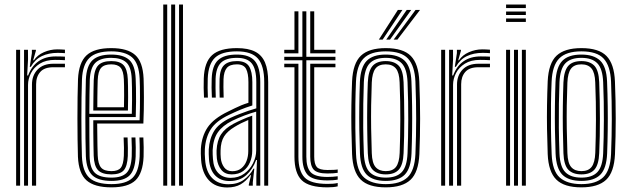

<svg xmlns="http://www.w3.org/2000/svg" viewBox="-20 -820 2781 848"><path d="M86.2 0V-600H103.5L103.8 -558L100 -486.8H104.2Q120 -528.5 150.5 -549.6Q181 -570.8 225.8 -570.8Q237 -570.8 248.8 -570.5Q260.5 -570.2 266.8 -569.8V-554.2Q259.8 -554.8 247.1 -555.1Q234.5 -555.5 222.8 -555.5Q182.8 -555.5 156.2 -539Q129.8 -522.5 116.8 -497.1Q103.8 -471.8 103.8 -445V0ZM51.2 0V-600H68.8V0ZM121.2 0V-446.5Q121.2 -487 146 -512.8Q170.8 -538.5 215.5 -538.5Q228.5 -538.5 241.6 -538.5Q254.8 -538.5 266.8 -538.5V-523Q255 -523 241.4 -523Q227.8 -523 215.5 -523Q176 -523 157.8 -502.2Q139.5 -481.5 139.5 -447.8V0ZM111.5 -525 120.8 -585.5V-600H138.5V-595.8L126.5 -553.8H129.8Q145.2 -577 173.9 -589.5Q202.5 -602 233 -602Q240.2 -602 248.9 -601.6Q257.5 -601.2 266.8 -600.5V-585.2Q258.8 -586 250.6 -586.2Q242.5 -586.5 234.2 -586.5Q194.8 -586.5 164.8 -572.1Q134.8 -557.8 116.2 -525Z M472.2 7.5Q397.5 7.5 362.5 -23.1Q327.5 -53.8 324.2 -127.8Q323.2 -160.2 322.6 -204.4Q322 -248.5 322 -296.8Q322 -345 322.6 -390.4Q323.2 -435.8 324.5 -470.5Q328 -544 362.4 -575.8Q396.8 -607.5 471.2 -607.5Q543 -607.5 577 -577.2Q611 -547 614.2 -473.2Q614.8 -458.2 615.1 -436.8Q615.5 -415.2 615.6 -389.2Q615.8 -363.2 615.1 -334.1Q614.5 -305 613.2 -274.5H409.2Q409.5 -248.8 409.8 -223.9Q410 -199 410.4 -176.4Q410.8 -153.8 411.5 -134Q413 -96 426.2 -80.1Q439.5 -64.2 472.2 -64.2Q501.5 -64.2 513.4 -78.9Q525.2 -93.5 527 -132Q527.8 -146 527.5 -166.9Q527.2 -187.8 526 -212.8H543.5Q544.5 -187 544.8 -166.5Q545 -146 544.5 -131.2Q542.5 -85.5 526.4 -67.6Q510.2 -49.8 472.2 -49.8Q430.8 -49.8 413.1 -68.4Q395.5 -87 393.8 -132.2Q393.2 -151.8 392.8 -178.4Q392.2 -205 392.1 -234Q392 -263 392 -288.8H596.5Q597.5 -316.2 597.9 -342.9Q598.2 -369.5 598.2 -393.6Q598.2 -417.8 597.9 -437.9Q597.5 -458 596.8 -472.8Q593.8 -540.2 563.2 -566.8Q532.8 -593.2 471.2 -593.2Q404.5 -593.2 374.8 -564.1Q345 -535 342 -469.5Q340.8 -434 340.1 -388.9Q339.5 -343.8 339.5 -296.2Q339.5 -248.8 340.1 -205.1Q340.8 -161.5 341.8 -129.2Q344.5 -62.5 374.9 -34.6Q405.2 -6.8 472.2 -6.8Q537 -6.8 565.4 -34.5Q593.8 -62.2 596.8 -128.8Q597.2 -139.8 597.2 -153.5Q597.2 -167.2 596.9 -182.5Q596.5 -197.8 595.8 -212.8H613.2Q614.2 -192.2 614.6 -169.4Q615 -146.5 614.2 -128Q611 -54.8 578.4 -23.6Q545.8 7.5 472.2 7.5ZM472.2 -21Q414.2 -21 388 -45.6Q361.8 -70.2 359.2 -130Q358 -164 357.5 -208.6Q357 -253.2 357 -300.9Q357 -348.5 357.6 -392.4Q358.2 -436.2 359.2 -468.2Q362 -529 388.5 -554Q415 -579 471.2 -579Q524.5 -579 550.6 -555.6Q576.8 -532.2 579.2 -472.2Q580 -456.2 580.5 -430.5Q581 -404.8 580.9 -372.2Q580.8 -339.8 579.5 -303H374.5Q374.5 -253 374.8 -214.1Q375 -175.2 375.8 -131.2Q376.5 -79.5 398.1 -57.5Q419.8 -35.5 472.2 -35.5Q517.8 -35.5 538.5 -55.9Q559.2 -76.2 561.8 -129.8Q562.5 -146 562.2 -167.2Q562 -188.5 560.8 -212.8H578.2Q579.2 -190 579.6 -168.4Q580 -146.8 579.2 -129.2Q576.5 -69.8 552.4 -45.4Q528.2 -21 472.2 -21ZM374.5 -317.5H562.2Q563.2 -349.5 563.2 -379.1Q563.2 -408.8 562.9 -432.8Q562.5 -456.8 561.8 -471.8Q559.5 -524.8 537.4 -544.6Q515.2 -564.5 471.2 -564.5Q424 -564.5 401.5 -542.9Q379 -521.2 376.5 -467.2Q375.8 -443.8 375.2 -402.1Q374.8 -360.5 374.5 -317.5ZM392 -331.8Q392.2 -351.8 392.4 -374.6Q392.5 -397.5 393 -421Q393.5 -444.5 394 -466.2Q396 -512.8 413.9 -531.5Q431.8 -550.2 471.2 -550.2Q509.2 -550.2 525.9 -532.1Q542.5 -514 544.5 -470.2Q545 -458.5 545.4 -437.8Q545.8 -417 545.8 -389.8Q545.8 -362.5 545 -331.8ZM409.8 -346.2H527.5Q528.2 -372.8 528.2 -397.2Q528.2 -421.8 527.9 -440.8Q527.5 -459.8 527 -469.8Q525.2 -506.8 512.5 -521.2Q499.8 -535.8 471.2 -535.8Q440.2 -535.8 426.6 -520.2Q413 -504.8 411.5 -465.5Q411 -448.2 410.6 -429.4Q410.2 -410.5 410 -389.9Q409.8 -369.2 409.8 -346.2Z M770.8 0V-800H788.2V0ZM701 0V-800H718.5V0ZM736 0V-800H753.5V0Z M1147 0V-457Q1147 -530 1119 -561.6Q1091 -593.2 1026.5 -593.2Q959.8 -593.2 929.9 -565.4Q900 -537.5 897.5 -473Q896.8 -454 897 -432Q897.2 -410 898.2 -388.8H881Q879.8 -411 879.5 -431.8Q879.2 -452.5 880 -473.8Q882.5 -545.5 916.8 -576.5Q951 -607.5 1026.5 -607.5Q1075.8 -607.5 1106.1 -592.2Q1136.5 -577 1150.5 -544Q1164.5 -511 1164.5 -457V0ZM999.2 -34.5Q1033.5 -34.5 1058.6 -52.9Q1083.8 -71.2 1097.6 -99.2Q1111.5 -127.2 1111.5 -155.2V-327Q1088 -320.5 1059.5 -309.8Q1031 -299 1004.8 -286.2Q963 -265.2 942.2 -235.6Q921.5 -206 919.2 -157Q918.8 -146.8 919.4 -137.4Q920 -128 920.5 -118.5Q923.2 -77.2 944 -55.9Q964.8 -34.5 999.2 -34.5ZM1003.2 -49.8Q973.8 -49.8 957.6 -69.6Q941.5 -89.5 937.8 -119.8Q937 -130 936.6 -139.4Q936.2 -148.8 936.5 -155.8Q938.8 -199.5 956.2 -226.4Q973.8 -253.2 1010.8 -273Q1028.5 -282.5 1050.6 -292.2Q1072.8 -302 1094 -309.2V-153.5Q1094 -127.2 1084.1 -103.4Q1074.2 -79.5 1054.1 -64.6Q1034 -49.8 1003.2 -49.8ZM1005.8 -63.8Q1029.8 -63.8 1045.5 -76.4Q1061.2 -89 1068.9 -109.1Q1076.5 -129.2 1076.5 -152.2V-290Q1059.8 -283 1044.9 -275.6Q1030 -268.2 1016.5 -259.8Q984.2 -240.5 969.8 -217.5Q955.2 -194.5 954.2 -155.8Q954 -147.8 954.1 -139.1Q954.2 -130.5 955.2 -121.5Q957.5 -97.8 970 -80.8Q982.5 -63.8 1005.8 -63.8ZM983.5 8Q932.2 8 902.4 -23.9Q872.5 -55.8 868.2 -114.2Q867.2 -127.8 867 -141.1Q866.8 -154.5 867.2 -163.2Q870.8 -218.5 897.1 -257.5Q923.5 -296.5 986.2 -326.8Q1004 -335.5 1018 -342.4Q1032 -349.2 1046 -355Q1060 -360.8 1077.2 -366V-457.2Q1077.2 -496 1066.8 -515.9Q1056.2 -535.8 1026.5 -535.8Q995 -535.8 981.8 -520Q968.5 -504.2 967.2 -470Q966.8 -456.8 966.8 -435.9Q966.8 -415 967.8 -388.8H950.2Q949.2 -417 949.4 -436.4Q949.5 -455.8 949.8 -471.5Q951.2 -514.5 969.8 -532.4Q988.2 -550.2 1026.5 -550.2Q1065.2 -550.2 1079.9 -527.1Q1094.5 -504 1094.5 -457.2V-354.2Q1065.2 -345.2 1040.6 -334.9Q1016 -324.5 992.2 -313Q934.5 -285.8 911.2 -249.4Q888 -213 884.8 -161.8Q884.2 -151 884.5 -139.6Q884.8 -128.2 885.8 -115.8Q889.5 -62.5 916.2 -34.4Q943 -6.2 988.8 -6.2Q1029.2 -6.2 1056.5 -25.8Q1083.8 -45.2 1099.5 -75H1103.2L1096.5 -14.5V0H1079L1078.8 -4.2L1088.8 -46.2H1085.5Q1067.2 -20 1043.1 -6Q1019 8 983.5 8ZM1112.2 0V-42L1115 -113.2H1111.2Q1096.8 -73 1067.8 -46.6Q1038.8 -20.2 993.5 -20.5Q954.2 -20.5 930.4 -45Q906.5 -69.5 903 -117Q902.2 -129 901.9 -139.8Q901.5 -150.5 902 -160.2Q905 -207.8 925.8 -241.5Q946.5 -275.2 998.5 -299.8Q1018 -308.8 1038.4 -316.6Q1058.8 -324.5 1077.8 -331Q1096.8 -337.5 1112 -341.5V-457Q1112 -514.8 1092.2 -539.6Q1072.5 -564.5 1026.5 -564.5Q978 -564.5 956 -543Q934 -521.5 932.2 -472Q931.8 -453 931.9 -431.4Q932 -409.8 933 -388.8H915.8Q914.5 -410.8 914.4 -432.5Q914.2 -454.2 915 -472.5Q917 -529.5 942.9 -554.2Q968.8 -579 1026.5 -579Q1081.8 -579 1105.6 -550.6Q1129.5 -522.2 1129.5 -457V0Z M1426 -23.2Q1361 -23.2 1338.2 -48.5Q1315.5 -73.8 1315.5 -128V-553.8H1235.5V-569.2H1315.5V-770H1333V-569.2H1461.5V-553.8H1333V-128Q1333 -80.2 1352.2 -59.4Q1371.5 -38.5 1426 -38.5Q1437 -38.5 1448.4 -39.2Q1459.8 -40 1471.5 -41.5V-26.8Q1461.5 -24.8 1450 -24Q1438.5 -23.2 1426 -23.2ZM1426 7.5Q1344.8 7.5 1312.6 -24Q1280.5 -55.5 1280.5 -128V-523H1235.5V-538.5H1298V-128Q1298 -65 1325.1 -36.4Q1352.2 -7.8 1426 -7.8Q1438.8 -7.8 1450.4 -8.6Q1462 -9.5 1471.5 -11.8V3Q1453.8 7.5 1426 7.5ZM1426 -53.8Q1381 -53.8 1365.6 -70.8Q1350.2 -87.8 1350.2 -128V-538.5H1461.5V-523H1367.8V-128Q1367.8 -95.5 1379.2 -82.4Q1390.8 -69.2 1426 -69.2Q1441.8 -69.2 1453.2 -69.8Q1464.8 -70.2 1471.5 -71.5V-56.8Q1462.8 -55.5 1451.5 -54.6Q1440.2 -53.8 1426 -53.8ZM1235.5 -584.5V-600H1280.5V-770H1298V-584.5ZM1350.2 -584.5V-770H1367.8V-600H1461.5V-584.5Z M1683.8 7.5Q1607.5 7.5 1572.9 -27Q1538.2 -61.5 1535 -139.5Q1532.8 -197.8 1532 -250.8Q1531.2 -303.8 1532 -355.5Q1532.8 -407.2 1535 -461.2Q1538.8 -540.8 1574.1 -574.1Q1609.5 -607.5 1683.8 -607.5Q1760.5 -607.5 1794.6 -572.8Q1828.8 -538 1832 -460.2Q1835.5 -372.8 1835.5 -296Q1835.5 -219.2 1832.2 -139Q1828.5 -59 1793 -25.8Q1757.5 7.5 1683.8 7.5ZM1683.8 -6.8Q1748.2 -6.8 1779.9 -36.8Q1811.5 -66.8 1814.8 -139.5Q1818 -219.5 1818.1 -294.6Q1818.2 -369.8 1814.8 -459.5Q1811.8 -529 1782.2 -561.1Q1752.8 -593.2 1683.8 -593.2Q1617 -593.2 1586.1 -562.1Q1555.2 -531 1552.2 -458.5Q1550.2 -410.8 1549.5 -360.4Q1548.8 -310 1549.4 -255.2Q1550 -200.5 1552.5 -139.2Q1555.5 -65 1588.2 -35.9Q1621 -6.8 1683.8 -6.8ZM1683.8 -21Q1626.8 -21 1599.6 -48.6Q1572.5 -76.2 1569.8 -142.2Q1567.8 -192.5 1567 -245.5Q1566.2 -298.5 1566.9 -352.1Q1567.5 -405.8 1569.5 -457.8Q1572.5 -523.2 1599.4 -551.1Q1626.2 -579 1683.8 -579Q1738.5 -579 1766.5 -552.5Q1794.5 -526 1797.2 -460.2Q1799.5 -403.5 1800.1 -350.6Q1800.8 -297.8 1800.1 -246.2Q1799.5 -194.8 1797.5 -142.5Q1794.8 -76.2 1767.6 -48.6Q1740.5 -21 1683.8 -21ZM1683.8 -35.5Q1731.5 -35.5 1754.5 -59.9Q1777.5 -84.2 1780 -143Q1782.8 -210.2 1783.1 -289.9Q1783.5 -369.5 1780 -457Q1777.5 -516.8 1754.1 -540.6Q1730.8 -564.5 1683.8 -564.5Q1635.8 -564.5 1612.8 -540.2Q1589.8 -516 1587 -457.2Q1585.2 -412.2 1584.5 -361.8Q1583.8 -311.2 1584.2 -256.4Q1584.8 -201.5 1587 -142.5Q1589.5 -82.5 1613.4 -59Q1637.2 -35.5 1683.8 -35.5ZM1683.8 -49.8Q1646 -49.8 1626.2 -70.2Q1606.5 -90.8 1604.5 -143.2Q1602.5 -197.5 1601.9 -249.1Q1601.2 -300.8 1601.9 -352.1Q1602.5 -403.5 1604.5 -456.2Q1606.8 -507 1625.4 -528.6Q1644 -550.2 1683.8 -550.2Q1721.2 -550.2 1740.9 -529.9Q1760.5 -509.5 1762.5 -456.8Q1765.5 -376.2 1765.6 -297.2Q1765.8 -218.2 1762.5 -143.8Q1760.5 -92.5 1741.6 -71.1Q1722.8 -49.8 1683.8 -49.8ZM1683.8 -64.2Q1715 -64.2 1729.2 -83.2Q1743.5 -102.2 1745.2 -144.8Q1747.8 -214.8 1748.1 -291.1Q1748.5 -367.5 1745 -456Q1743.5 -499.5 1728.5 -517.6Q1713.5 -535.8 1683.8 -535.8Q1652.2 -535.8 1638 -516.8Q1623.8 -497.8 1622 -455.5Q1620 -404 1619.2 -354.5Q1618.5 -305 1619.2 -253.5Q1620 -202 1622 -143.8Q1623.5 -99.5 1639 -81.9Q1654.5 -64.2 1683.8 -64.2ZM1653.2 -645 1737.2 -776H1757.2L1670 -645ZM1718.5 -645 1815.2 -776H1835L1735.2 -645ZM1685.8 -645 1776.2 -776H1796.2L1702.5 -645Z M1963.5 0V-600H1980.8L1981 -558L1977.2 -486.8H1981.5Q1997.2 -528.5 2027.8 -549.6Q2058.2 -570.8 2103 -570.8Q2114.2 -570.8 2126 -570.5Q2137.8 -570.2 2144 -569.8V-554.2Q2137 -554.8 2124.4 -555.1Q2111.8 -555.5 2100 -555.5Q2060 -555.5 2033.5 -539Q2007 -522.5 1994 -497.1Q1981 -471.8 1981 -445V0ZM1928.5 0V-600H1946V0ZM1998.5 0V-446.5Q1998.5 -487 2023.2 -512.8Q2048 -538.5 2092.8 -538.5Q2105.8 -538.5 2118.9 -538.5Q2132 -538.5 2144 -538.5V-523Q2132.2 -523 2118.6 -523Q2105 -523 2092.8 -523Q2053.2 -523 2035 -502.2Q2016.8 -481.5 2016.8 -447.8V0ZM1988.8 -525 1998 -585.5V-600H2015.8V-595.8L2003.8 -553.8H2007Q2022.5 -577 2051.1 -589.5Q2079.8 -602 2110.2 -602Q2117.5 -602 2126.1 -601.6Q2134.8 -601.2 2144 -600.5V-585.2Q2136 -586 2127.9 -586.2Q2119.8 -586.5 2111.5 -586.5Q2072 -586.5 2042 -572.1Q2012 -557.8 1993.5 -525Z M2215.2 -784.5V-800H2302.5V-784.5ZM2215.2 -723V-738.5H2302.5V-723ZM2215.2 -753.8V-769.2H2302.5V-753.8ZM2285 0V-600H2302.5V0ZM2215.2 0V-600H2232.8V0ZM2250.2 0V-600H2267.8V0Z M2547.8 7.5Q2471.5 7.5 2436.9 -27Q2402.2 -61.5 2399 -139.5Q2396.8 -197.8 2396 -250.8Q2395.2 -303.8 2396 -355.5Q2396.8 -407.2 2399 -461.2Q2402.8 -540.8 2438.1 -574.1Q2473.5 -607.5 2547.8 -607.5Q2624.5 -607.5 2658.6 -572.8Q2692.8 -538 2696 -460.2Q2699.5 -372.8 2699.5 -296Q2699.5 -219.2 2696.2 -139Q2692.5 -59 2657 -25.8Q2621.5 7.5 2547.8 7.5ZM2547.8 -6.8Q2612.2 -6.8 2643.9 -36.8Q2675.5 -66.8 2678.8 -139.5Q2682 -219.5 2682.1 -294.6Q2682.2 -369.8 2678.8 -459.5Q2675.8 -529 2646.2 -561.1Q2616.8 -593.2 2547.8 -593.2Q2481 -593.2 2450.1 -562.1Q2419.2 -531 2416.2 -458.5Q2414.2 -410.8 2413.5 -360.4Q2412.8 -310 2413.4 -255.2Q2414 -200.5 2416.5 -139.2Q2419.5 -65 2452.2 -35.9Q2485 -6.8 2547.8 -6.8ZM2547.8 -21Q2490.8 -21 2463.6 -48.6Q2436.5 -76.2 2433.8 -142.2Q2431.8 -192.5 2431 -245.5Q2430.2 -298.5 2430.9 -352.1Q2431.5 -405.8 2433.5 -457.8Q2436.5 -523.2 2463.4 -551.1Q2490.2 -579 2547.8 -579Q2602.5 -579 2630.5 -552.5Q2658.5 -526 2661.2 -460.2Q2663.5 -403.5 2664.1 -350.6Q2664.8 -297.8 2664.1 -246.2Q2663.5 -194.8 2661.5 -142.5Q2658.8 -76.2 2631.6 -48.6Q2604.5 -21 2547.8 -21ZM2547.8 -35.5Q2595.5 -35.5 2618.5 -59.9Q2641.5 -84.2 2644 -143Q2646.8 -210.2 2647.1 -289.9Q2647.5 -369.5 2644 -457Q2641.5 -516.8 2618.1 -540.6Q2594.8 -564.5 2547.8 -564.5Q2499.8 -564.5 2476.8 -540.2Q2453.8 -516 2451 -457.2Q2449.2 -412.2 2448.5 -361.8Q2447.8 -311.2 2448.2 -256.4Q2448.8 -201.5 2451 -142.5Q2453.5 -82.5 2477.4 -59Q2501.2 -35.5 2547.8 -35.5ZM2547.8 -49.8Q2510 -49.8 2490.2 -70.2Q2470.5 -90.8 2468.5 -143.2Q2466.5 -197.5 2465.9 -249.1Q2465.2 -300.8 2465.9 -352.1Q2466.5 -403.5 2468.5 -456.2Q2470.8 -507 2489.4 -528.6Q2508 -550.2 2547.8 -550.2Q2585.2 -550.2 2604.9 -529.9Q2624.5 -509.5 2626.5 -456.8Q2629.5 -376.2 2629.6 -297.2Q2629.8 -218.2 2626.5 -143.8Q2624.5 -92.5 2605.6 -71.1Q2586.8 -49.8 2547.8 -49.8ZM2547.8 -64.2Q2579 -64.2 2593.2 -83.2Q2607.5 -102.2 2609.2 -144.8Q2611.8 -214.8 2612.1 -291.1Q2612.5 -367.5 2609 -456Q2607.5 -499.5 2592.5 -517.6Q2577.5 -535.8 2547.8 -535.8Q2516.2 -535.8 2502 -516.8Q2487.8 -497.8 2486 -455.5Q2484 -404 2483.2 -354.5Q2482.5 -305 2483.2 -253.5Q2484 -202 2486 -143.8Q2487.5 -99.5 2503 -81.9Q2518.5 -64.2 2547.8 -64.2Z"/></svg>

Font: Big Shoulders Inline Display Thin SemiBold
Style: Regular
Weight: 600
Version: Version 2.002